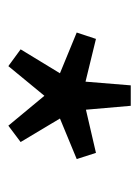

<svg xmlns="http://www.w3.org/2000/svg" viewBox="43 -795 332 458"><g transform="rotate(90 209.0 -566.0)"><path d="M97.7 -449.2 154.8 -543 57.6 -583 72.8 -628.9 174.8 -604 183.6 -711.9H232.4L241.7 -605L344.7 -628.9L359.4 -583L262.7 -543L318.8 -449.2L279.8 -419.9L208.5 -505.9L137.7 -419.9Z"/></g></svg>

Font: Pyidaungsu Numbers
Style: Regular
Weight: 400
Designer: Sun Tun
Foundry: MCF
Version: Version 2.053; ttfautohint (v1.8.2)